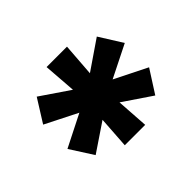

<svg xmlns="http://www.w3.org/2000/svg" viewBox="-88 -775 592 592"><g transform="rotate(-45 208.0 -479.5)"><path d="M339 -607 244 -542 252 -650H163L171 -543L77 -607L30 -532L135 -479L30 -426L78 -351L170 -413L163 -309H252L245 -414L338 -351L386 -426L280 -479L386 -532Z"/></g></svg>

Font: Zilla Slab Bold
Style: Regular
Weight: 700
Designer: Typotheque.com
Foundry: Typotheque type foundry
Version: Version 1.3; 2018